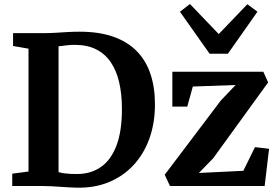

<svg xmlns="http://www.w3.org/2000/svg" viewBox="-20 -904 1350 933"><path d="M352 8Q332.5 7.5 311.5 6.2Q290.5 5 269.2 3.5Q248 2 228 1Q208 0 191.5 0H39.5V-60L118.5 -70.5V-667.5L43.5 -680.5V-743H190.5Q222.5 -743 250.8 -744.8Q279 -746.5 307 -748.2Q335 -750 366.5 -750Q460.5 -750 529.5 -726Q598.5 -702 643.8 -656.2Q689 -610.5 711 -545Q733 -479.5 733 -396.5Q733 -307 706.5 -232.2Q680 -157.5 630 -103Q580 -48.5 509.8 -19.2Q439.5 10 352 8ZM359.5 -58.5Q423 -59.5 471 -93Q519 -126.5 545.8 -196.2Q572.5 -266 572.5 -374Q572.5 -446 559.2 -503.5Q546 -561 518.2 -601.8Q490.5 -642.5 447.2 -664.2Q404 -686 343.5 -686Q325 -686 310.2 -684.5Q295.5 -683 284 -681.2Q272.5 -679.5 264.5 -679V-67.5Q279 -63.5 294.5 -61.5Q310 -59.5 326.2 -58.8Q342.5 -58 359.5 -58.5ZM1125 -491 917 -483.5 890 -386H817.5V-555.5H1259.5L1283 -503.5L1016 -135L946.5 -63.5L1162.5 -74L1219 -189L1287.5 -181L1266 0H806L780.5 -55L1053 -415.5ZM998.5 -643 854.5 -847 903 -884.5 1043 -738.5 1182 -883.5 1231 -847 1087.5 -643Z"/></svg>

Font: Merriweather Light 18pt
Style: Bold
Weight: 700
Version: Version 2.100